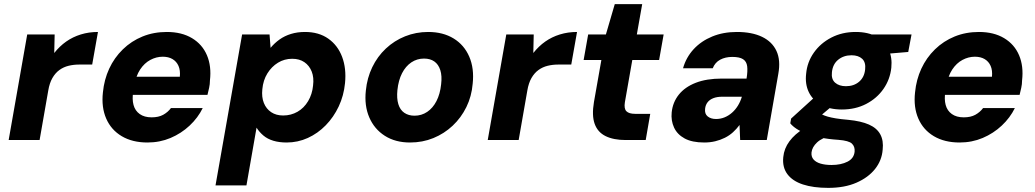

<svg xmlns="http://www.w3.org/2000/svg" viewBox="-20 -679 5020 931"><path d="M22 0 112 -512H245L243 -422Q269 -455 301 -477.5Q333 -500 372 -512Q411 -524 455 -524L427 -366H365Q337 -366 312.5 -360Q288 -354 268 -339.5Q248 -325 234 -300.5Q220 -276 214 -240L172 0Z M695 12Q622 12 570.5 -18.5Q519 -49 495 -104Q471 -159 479 -231Q485 -293 509.5 -346Q534 -399 575.5 -439.5Q617 -480 671 -502Q725 -524 789 -524Q861 -524 911 -494Q961 -464 983.5 -411Q1006 -358 998 -289Q998 -271 994 -253Q990 -235 986 -219H581L597 -307H852Q855 -338 845.5 -359.5Q836 -381 816.5 -392.5Q797 -404 769 -404Q738 -404 709 -388.5Q680 -373 659.5 -342Q639 -311 631 -263L626 -234Q620 -198 627.5 -170Q635 -142 657.5 -126Q680 -110 715 -110Q749 -110 771.5 -122.5Q794 -135 809 -155H963Q940 -108 899.5 -70Q859 -32 807 -10Q755 12 695 12Z M1025 220 1154 -512H1287L1292 -447Q1311 -470 1335.5 -487.5Q1360 -505 1391 -514.5Q1422 -524 1459 -524Q1526 -524 1572 -491.5Q1618 -459 1639 -403Q1660 -347 1653 -276Q1647 -215 1622.5 -163Q1598 -111 1559.5 -71.5Q1521 -32 1472.5 -10Q1424 12 1370 12Q1334 12 1305.5 3.5Q1277 -5 1257 -22Q1237 -39 1224 -60L1175 220ZM1353 -119Q1391 -119 1422.5 -137Q1454 -155 1474 -188.5Q1494 -222 1498 -264Q1503 -303 1491.5 -332Q1480 -361 1456 -377.5Q1432 -394 1397 -394Q1359 -394 1328 -375Q1297 -356 1276.5 -323Q1256 -290 1252 -246Q1248 -208 1259.5 -179.5Q1271 -151 1295 -135Q1319 -119 1353 -119Z M1968 12Q1897 12 1846 -20.5Q1795 -53 1770.5 -110Q1746 -167 1754 -240Q1760 -301 1785 -353Q1810 -405 1851 -443.5Q1892 -482 1944.5 -503Q1997 -524 2056 -524Q2128 -524 2179.5 -492.5Q2231 -461 2255.5 -404Q2280 -347 2272 -273Q2267 -212 2241.5 -160Q2216 -108 2175 -69.5Q2134 -31 2081.5 -9.5Q2029 12 1968 12ZM1990 -118Q2024 -118 2051.5 -136.5Q2079 -155 2096.5 -189Q2114 -223 2119 -270Q2124 -311 2115 -339Q2106 -367 2086 -381Q2066 -395 2036 -395Q2002 -395 1974.5 -376.5Q1947 -358 1929.5 -324Q1912 -290 1907 -242Q1903 -202 1911.5 -174Q1920 -146 1940.5 -132Q1961 -118 1990 -118Z M2345 0 2435 -512H2568L2566 -422Q2592 -455 2624 -477.5Q2656 -500 2695 -512Q2734 -524 2778 -524L2750 -366H2688Q2660 -366 2635.5 -360Q2611 -354 2591 -339.5Q2571 -325 2557 -300.5Q2543 -276 2537 -240L2495 0Z M3014 0Q2955 0 2916.5 -19Q2878 -38 2863.5 -78.5Q2849 -119 2860 -184L2896 -388H2810L2832 -512H2918L2961 -659H3094L3068 -512H3198L3176 -388H3046L3010 -183Q3005 -152 3017.5 -139.5Q3030 -127 3060 -127H3133L3111 0Z M3395 12Q3336 12 3300 -7.5Q3264 -27 3248.5 -60.5Q3233 -94 3237 -134Q3242 -183 3271.5 -220Q3301 -257 3353.5 -277.5Q3406 -298 3480 -298H3600Q3606 -335 3603 -358Q3600 -381 3583 -392Q3566 -403 3531 -403Q3497 -403 3472 -389.5Q3447 -376 3436 -348H3292Q3307 -401 3343.5 -440.5Q3380 -480 3433.5 -502Q3487 -524 3553 -524Q3626 -524 3675 -500.5Q3724 -477 3745 -432Q3766 -387 3754 -321L3698 0H3569L3566 -73Q3552 -54 3534.5 -38Q3517 -22 3495 -11Q3473 0 3448 6Q3423 12 3395 12ZM3452 -102Q3474 -102 3493.5 -110Q3513 -118 3529.5 -132.5Q3546 -147 3558 -166.5Q3570 -186 3577 -209V-210H3482Q3457 -210 3439 -203Q3421 -196 3411 -183Q3401 -170 3399 -152Q3396 -127 3411.5 -114.5Q3427 -102 3452 -102Z M3996 232Q3924 232 3873.5 215.5Q3823 199 3798 165.5Q3773 132 3778 83Q3782 41 3808 6Q3834 -29 3877.5 -55.5Q3921 -82 3980 -101L4018 -25Q3966 -11 3942 11.5Q3918 34 3915 60Q3913 81 3925 94.5Q3937 108 3959.5 114.5Q3982 121 4012 121Q4058 121 4089.5 105Q4121 89 4124 56Q4126 32 4111 17.5Q4096 3 4045 -1Q3997 -4 3959 -12Q3921 -20 3892 -30.5Q3863 -41 3843 -54Q3823 -67 3812 -81L3816 -104L3947 -223L4046 -191L3887 -57L3947 -135Q3956 -129 3967 -123.5Q3978 -118 3993.5 -113.5Q4009 -109 4033 -105Q4057 -101 4093 -98Q4155 -92 4193.5 -75Q4232 -58 4248.5 -27.5Q4265 3 4260 47Q4256 99 4223 140.5Q4190 182 4132.5 207Q4075 232 3996 232ZM4062 -148Q4002 -148 3961 -171Q3920 -194 3901.5 -233Q3883 -272 3889 -322Q3894 -378 3926.5 -424Q3959 -470 4011.5 -497Q4064 -524 4129 -524Q4190 -524 4230.5 -501Q4271 -478 4289 -439Q4307 -400 4302 -351Q4296 -294 4264 -248Q4232 -202 4180 -175Q4128 -148 4062 -148ZM4082 -261Q4120 -261 4145.5 -282.5Q4171 -304 4175 -342Q4179 -377 4160.5 -394Q4142 -411 4109 -411Q4071 -411 4044.5 -389.5Q4018 -368 4014 -329Q4010 -295 4029.5 -278Q4049 -261 4082 -261ZM4195 -411 4191 -512H4400L4384 -427Z M4633 12Q4560 12 4508.5 -18.5Q4457 -49 4433 -104Q4409 -159 4417 -231Q4423 -293 4447.5 -346Q4472 -399 4513.5 -439.5Q4555 -480 4609 -502Q4663 -524 4727 -524Q4799 -524 4849 -494Q4899 -464 4921.5 -411Q4944 -358 4936 -289Q4936 -271 4932 -253Q4928 -235 4924 -219H4519L4535 -307H4790Q4793 -338 4783.5 -359.5Q4774 -381 4754.5 -392.5Q4735 -404 4707 -404Q4676 -404 4647 -388.5Q4618 -373 4597.5 -342Q4577 -311 4569 -263L4564 -234Q4558 -198 4565.5 -170Q4573 -142 4595.5 -126Q4618 -110 4653 -110Q4687 -110 4709.5 -122.5Q4732 -135 4747 -155H4901Q4878 -108 4837.5 -70Q4797 -32 4745 -10Q4693 12 4633 12Z"/></svg>

Font: DM Sans 12pt Black
Style: Italic
Weight: 900
Italic angle: -10°
Version: Version 4.004;gftools[0.9.30]